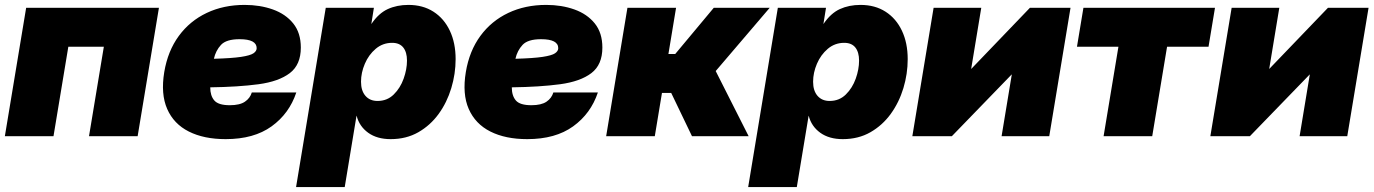

<svg xmlns="http://www.w3.org/2000/svg" viewBox="-20 -547 5516 771"><path d="M618.2 -515.6 532.7 0H337.4L397 -359.4H254.4L194.8 0H-0.5L85 -515.6Z M886.2 11.7Q798.8 11.7 738.3 -18.8Q677.7 -49.3 651.4 -109.4Q625 -169.4 639.6 -257.8Q653.8 -342.3 698 -402.6Q742.2 -462.9 810.1 -495.1Q877.9 -527.3 962.4 -527.3Q1024.4 -527.3 1075.7 -509Q1127 -490.7 1157.5 -452.9Q1188 -415 1188 -356Q1188 -287.1 1143.8 -253.4Q1099.6 -219.7 1018.1 -208.7Q936.5 -197.8 824.2 -196.3Q824.2 -162.6 840.6 -143.6Q856.9 -124.5 902.8 -124.5Q942.9 -124.5 963.6 -138.7Q984.4 -152.8 991.2 -175.8H1169.9Q1141.6 -90.8 1070.6 -39.6Q999.5 11.7 886.2 11.7ZM838.9 -311Q911.1 -313 948 -318.6Q984.9 -324.2 997.8 -333Q1010.7 -341.8 1010.7 -353.5Q1010.7 -389.6 941.9 -389.6Q888.7 -389.6 867.4 -366.7Q846.2 -343.8 838.9 -311Z M1168.9 204.1 1288.1 -515.6H1481.4L1471.2 -451.2H1471.7Q1500.5 -493.7 1537.1 -510.5Q1573.7 -527.3 1620.1 -527.3Q1678.2 -527.3 1720.7 -500Q1763.2 -472.7 1786.4 -423.6Q1809.6 -374.5 1809.6 -309.6Q1809.6 -250.5 1792.2 -193.1Q1774.9 -135.7 1741.5 -89.6Q1708 -43.5 1659.7 -15.9Q1611.3 11.7 1548.8 11.7Q1494.1 11.7 1458.5 -13.9Q1422.9 -39.6 1412.1 -82H1411.6L1364.3 204.1ZM1496.1 -141.6Q1534.7 -141.6 1561 -167.5Q1587.4 -193.4 1600.8 -231Q1614.3 -268.6 1614.3 -303.7Q1614.3 -337.4 1599.4 -356.2Q1584.5 -375 1554.7 -375Q1517.1 -375 1488.8 -351.1Q1460.4 -327.1 1445.1 -291Q1429.7 -254.9 1429.7 -218.8Q1429.7 -182.6 1447.5 -162.1Q1465.3 -141.6 1496.1 -141.6Z M2097.2 11.7Q2009.8 11.7 1949.2 -18.8Q1888.7 -49.3 1862.3 -109.4Q1835.9 -169.4 1850.6 -257.8Q1864.7 -342.3 1908.9 -402.6Q1953.1 -462.9 2021 -495.1Q2088.9 -527.3 2173.3 -527.3Q2235.4 -527.3 2286.6 -509Q2337.9 -490.7 2368.4 -452.9Q2398.9 -415 2398.9 -356Q2398.9 -287.1 2354.7 -253.4Q2310.5 -219.7 2229 -208.7Q2147.5 -197.8 2035.2 -196.3Q2035.2 -162.6 2051.5 -143.6Q2067.9 -124.5 2113.8 -124.5Q2153.8 -124.5 2174.6 -138.7Q2195.3 -152.8 2202.1 -175.8H2380.9Q2352.5 -90.8 2281.5 -39.6Q2210.4 11.7 2097.2 11.7ZM2049.8 -311Q2122.1 -313 2158.9 -318.6Q2195.8 -324.2 2208.7 -333Q2221.7 -341.8 2221.7 -353.5Q2221.7 -389.6 2152.8 -389.6Q2099.6 -389.6 2078.4 -366.7Q2057.1 -343.8 2049.8 -311Z M2414.1 0 2499.5 -515.6H2694.8L2664.1 -330.1H2691.4L2846.2 -515.6H3070.8L2854 -261.7L2986.3 0H2758.8L2675.3 -173.8H2638.2L2609.4 0Z M2984.4 204.1 3103.5 -515.6H3296.9L3286.6 -451.2H3287.1Q3315.9 -493.7 3352.5 -510.5Q3389.2 -527.3 3435.5 -527.3Q3493.7 -527.3 3536.1 -500Q3578.6 -472.7 3601.8 -423.6Q3625 -374.5 3625 -309.6Q3625 -250.5 3607.7 -193.1Q3590.3 -135.7 3556.9 -89.6Q3523.4 -43.5 3475.1 -15.9Q3426.8 11.7 3364.3 11.7Q3309.6 11.7 3273.9 -13.9Q3238.3 -39.6 3227.5 -82H3227.1L3179.7 204.1ZM3311.5 -141.6Q3350.1 -141.6 3376.5 -167.5Q3402.8 -193.4 3416.3 -231Q3429.7 -268.6 3429.7 -303.7Q3429.7 -337.4 3414.8 -356.2Q3399.9 -375 3370.1 -375Q3332.5 -375 3304.2 -351.1Q3275.9 -327.1 3260.5 -291Q3245.1 -254.9 3245.1 -218.8Q3245.1 -182.6 3262.9 -162.1Q3280.8 -141.6 3311.5 -141.6Z M4193.4 0H4002L4043 -248H4042.5L3802.2 0H3643.6L3729 -515.6H3920.4L3879.9 -270.5H3880.4L4115.7 -515.6H4278.8Z M4411.6 0 4471.2 -359.4H4304.7L4330.6 -515.6H4858.9L4833 -359.4H4666.5L4606.9 0Z M5390.1 0H5198.7L5239.7 -248H5239.3L4999 0H4840.3L4925.8 -515.6H5117.2L5076.7 -270.5H5077.1L5312.5 -515.6H5475.6Z"/></svg>

Font: Inter Display Black
Style: Italic
Weight: 900
Italic angle: -9.39999°
Designer: Rasmus Andersson
Foundry: rsms
Version: Version 4.000;git-a52131595